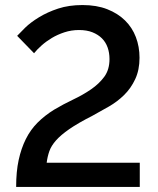

<svg xmlns="http://www.w3.org/2000/svg" viewBox="-20 -739 626 761"><path d="M44 2Q44 -59 54 -105Q64 -151 82.5 -188Q101 -225 129 -253Q157 -281 194 -304Q231 -326 270 -344.5Q309 -363 341 -385Q373 -407 393.5 -435Q414 -463 414 -505Q414 -530 406.5 -551Q399 -572 384 -587Q369 -602 346.5 -611Q324 -620 293 -620Q263 -620 235.5 -611Q208 -602 185.5 -588.5Q163 -575 145 -559Q127 -543 115 -528L48 -597Q59 -609 80 -629.5Q101 -650 134.5 -670.5Q168 -691 210.5 -705Q253 -719 307 -719Q363 -719 405 -702.5Q447 -686 475.5 -658Q504 -630 518.5 -592Q533 -554 533 -510Q533 -462 516 -425.5Q499 -389 472 -362.5Q445 -336 412 -317Q379 -298 346 -280Q289 -251 255 -227.5Q221 -204 202 -182.5Q183 -161 175.5 -139.5Q168 -118 165 -94H534V2Z"/></svg>

Font: Rising Sun Medium
Style: Regular
Weight: 500
Designer: Matt McInerney, Pablo Impallari, Rodrigo Fuenzalida (Raleway font), Stephen Hutchings (Greek), Cristiano Sobral (main ch
Foundry: The Rising Sun Project Authors
Version: Version 4.327; ttfautohint (v1.8.4.7-5d5b-dirty)